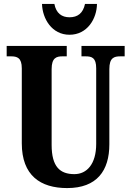

<svg xmlns="http://www.w3.org/2000/svg" viewBox="-20 -948 668 978"><path d="M334 -771C425 -771 473 -853 474 -928H413C403 -880 375 -860 334 -860C295 -860 266 -880 257 -928H194C196 -853 244 -771 334 -771ZM322 10C474 10 537 -79 537 -213V-596C537 -654 561 -661 593 -661H615V-714H395V-661H416C448 -661 470 -654 470 -600V-215C470 -112 422 -61 359 -61C286 -61 243 -98 243 -210V-596C243 -654 268 -661 298 -661H320V-714H14V-661H36C67 -661 91 -654 91 -600V-218C91 -54 186 10 322 10Z"/></svg>

Font: Noto Serif Tamil ExtraCondensed ExtraBold
Style: Regular
Weight: 800
Width: 2
Designer: Indian Type Foundry, Tom Grace, and the Monotype Design Team
Foundry: Monotype Imaging Inc.
Version: Version 2.004